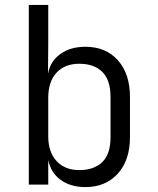

<svg xmlns="http://www.w3.org/2000/svg" viewBox="-20 -750 640 780"><path d="M327 10Q266 10 226 -19.5Q186 -49 176 -100V0H97V-730H176V-573L175 -450Q184 -501 225 -530.5Q266 -560 327 -560Q410 -560 459 -505Q508 -450 508 -356V-193Q508 -99 458.5 -44.5Q409 10 327 10ZM302 -59Q362 -59 395.5 -91.5Q429 -124 429 -193V-356Q429 -425 395.5 -458Q362 -491 302 -491Q243 -491 209.5 -454.5Q176 -418 176 -353V-197Q176 -132 210 -95.5Q244 -59 302 -59Z"/></svg>

Font: JetBrains Mono NL Light
Style: Regular
Weight: 300
Monospace: yes
Designer: Philipp Nurullin, Konstantin Bulenkov
Foundry: JetBrains
Version: Version 2.305; ttfautohint (v1.8.4.7-5d5b)